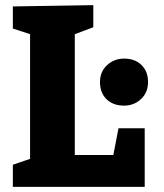

<svg xmlns="http://www.w3.org/2000/svg" viewBox="-20 -727 640 747"><path d="M421 -124 441 -228H543V0H30V-86L97 -109V-594L30 -616V-702L343 -707V-621L271 -594V-124ZM463 -499Q505 -499 530.5 -474Q556 -449 556 -408Q556 -367 528.5 -341.5Q501 -316 463 -316Q420 -316 394.5 -341Q369 -366 369 -408Q369 -448 396.5 -473.5Q424 -499 463 -499Z"/></svg>

Font: Bitter Pro ExtraBold
Style: Regular
Weight: 800
Designer: Sol Matas, and Bitter project Authors
Foundry: Sol Matas
Version: Version 1.010